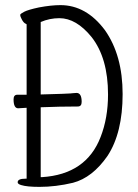

<svg xmlns="http://www.w3.org/2000/svg" viewBox="-20 -727 540 750"><path d="M51 -304Q33 -304 33 -339Q33 -357 48 -357H84V-632L81 -634Q73 -637 66 -649.5Q59 -662 59 -669Q59 -673 74.5 -681Q90 -689 132 -698Q180 -707 216 -707Q317 -707 390 -609Q459 -511 459 -359.5Q459 -208 400 -118Q341 -33 265 -13Q198 3 134 3Q85 3 63 -4Q49 -8 49 -15Q49 -29 79 -29H84V-306ZM144 -35Q317 -46 373 -192Q402 -266 402 -358Q402 -500 338 -582Q278 -656 212 -656Q174 -656 139 -641V-358Q250 -361 255 -362Q260 -363 264.5 -363Q269 -363 279 -364Q299 -364 299 -329Q299 -311 284 -311Q214 -311 139 -308V-35Z"/></svg>

Font: Moon Stars Kai T HW Light
Style: Regular
Weight: 300
Designer: GuiWonder
Version: Version 1.101